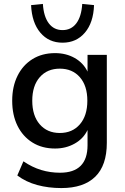

<svg xmlns="http://www.w3.org/2000/svg" viewBox="-20 -767 634 976"><path d="M292 189Q226 189 169 173.5Q112 158 68 125L99 53Q143 83 189 97Q235 111 285 111Q425 111 425 -29V-106Q404 -62 359.5 -37Q315 -12 260 -12Q194 -12 145 -42.5Q96 -73 69 -127.5Q42 -182 42 -255Q42 -327 69 -381.5Q96 -436 145 -466.5Q194 -497 260 -497Q316 -497 360 -472Q404 -447 425 -403V-488H523V-41Q523 74 464 131.5Q405 189 292 189ZM284 -91Q348 -91 386 -135Q424 -179 424 -255Q424 -331 386 -374.5Q348 -418 284 -418Q220 -418 182 -374.5Q144 -331 144 -255Q144 -179 182 -135Q220 -91 284 -91ZM298 -550Q228 -550 185 -601Q142 -652 138 -741L198 -747Q202 -683 228 -648.5Q254 -614 298 -614Q342 -614 368 -648.5Q394 -683 398 -747L458 -741Q455 -652 411.5 -601Q368 -550 298 -550Z"/></svg>

Font: Nunito Sans SemiBold
Style: Regular
Weight: 600
Designer: Vernon Adams
Foundry: Vernon Adams
Version: Version 3.101; ttfautohint (v1.8.4.7-5d5b);gftools[0.9.27]